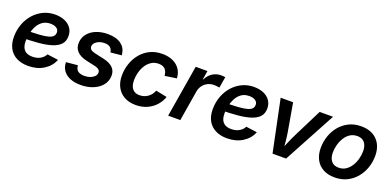

<svg xmlns="http://www.w3.org/2000/svg" viewBox="-8 -1208 3807 1877"><g transform="rotate(20 1896.0 -269.5)"><path d="M263.2 11.7Q192.9 11.7 141.6 -14.6Q90.3 -41 63 -91.3Q35.6 -141.6 36.6 -212.9Q37.1 -282.7 60.3 -344Q83.5 -405.3 124.8 -451.7Q166 -498 221.9 -524.7Q277.8 -551.3 343.8 -551.3Q399.9 -551.3 443.4 -532.7Q486.8 -514.2 511.5 -479.2Q536.1 -444.3 536.1 -396Q536.1 -346.2 508.3 -313.5Q480.5 -280.8 425.3 -262Q370.1 -243.2 287.8 -235.4Q205.6 -227.5 96.2 -227.5L110.4 -309.1Q202.6 -309.1 262.2 -313.2Q321.8 -317.4 355.5 -326.9Q389.2 -336.4 403.1 -352.3Q417 -368.2 417 -392.1Q417 -419.4 393.8 -435.5Q370.6 -451.7 330.6 -451.7Q281.2 -451.7 248 -427.7Q214.8 -403.8 195.3 -366.2Q175.8 -328.6 167.5 -287.1Q159.2 -245.6 158.7 -210.4Q158.2 -176.3 168.5 -148.2Q178.7 -120.1 203.9 -103.8Q229 -87.4 272.5 -87.4Q318.4 -87.4 353 -106.9Q387.7 -126.5 403.8 -159.7L519 -144Q491.2 -73.2 423.3 -30.8Q355.5 11.7 263.2 11.7Z M809.6 11.2Q747.6 11.2 701.7 -6.8Q655.8 -24.9 629.4 -58.6Q603 -92.3 600.1 -139.6Q600.1 -142.1 599.9 -144.5Q599.6 -147 599.6 -149.9L719.7 -161.1Q722.7 -121.1 745.8 -103Q769 -85 814 -85Q845.2 -85 871.3 -94.2Q897.5 -103.5 914.3 -119.6Q931.2 -135.7 933.1 -156.7Q935.5 -177.7 921.1 -191.4Q906.7 -205.1 873 -212.4L784.2 -231.9Q713.9 -248 680.7 -285.4Q647.5 -322.8 652.8 -378.9Q657.2 -431.6 690.2 -469.7Q723.1 -507.8 775.9 -528.1Q828.6 -548.3 891.1 -548.3Q981 -548.3 1030.5 -511.5Q1080.1 -474.6 1087.4 -414.6Q1088.4 -411.1 1088.9 -407.2Q1089.4 -403.3 1089.4 -398.9L975.1 -387.7Q972.2 -417.5 952.4 -435.8Q932.6 -454.1 890.6 -454.1Q863.3 -454.1 838.6 -445.1Q814 -436 797.9 -420.4Q781.7 -404.8 779.3 -383.3Q776.9 -361.8 791.3 -348.6Q805.7 -335.4 841.8 -327.1L931.6 -307.6Q1002.4 -292 1035.4 -256.3Q1068.4 -220.7 1063.5 -166Q1060.1 -125.5 1039.1 -92.5Q1018.1 -59.6 983.2 -36.4Q948.2 -13.2 903.8 -1Q859.4 11.2 809.6 11.2Z M1381.8 11.2Q1312 11.2 1261.7 -16.8Q1211.4 -44.9 1184.6 -95.7Q1157.7 -146.5 1157.7 -214.4Q1157.7 -277.8 1177.7 -337.6Q1197.8 -397.5 1236.6 -445.1Q1275.4 -492.7 1331.5 -520.5Q1387.7 -548.3 1460 -548.3Q1506.8 -548.3 1545.2 -536.1Q1583.5 -523.9 1611.6 -500.7Q1639.6 -477.5 1655.5 -444.8Q1671.4 -412.1 1672.9 -371.6L1551.3 -353.5Q1549.8 -374.5 1543.7 -391.4Q1537.6 -408.2 1526.4 -420.4Q1515.1 -432.6 1498.3 -439Q1481.4 -445.3 1458.5 -445.3Q1415 -445.3 1382.3 -424.1Q1349.6 -402.8 1327.9 -368.2Q1306.2 -333.5 1295.4 -292.5Q1284.7 -251.5 1284.7 -212.4Q1284.7 -176.8 1295.2 -149.4Q1305.7 -122.1 1328.1 -106.9Q1350.6 -91.8 1385.7 -91.8Q1409.7 -91.8 1431.2 -98.9Q1452.6 -106 1470.7 -118.9Q1488.8 -131.8 1502.4 -149.9Q1516.1 -168 1524.4 -189.9L1640.6 -166.5Q1626.5 -125.5 1601.3 -92.8Q1576.2 -60.1 1542.7 -36.9Q1509.3 -13.7 1468.5 -1.2Q1427.7 11.2 1381.8 11.2Z M1717.3 0 1807.1 -541H1929.2L1914.6 -450.7H1919.4Q1941.9 -497.6 1981.7 -522.7Q2021.5 -547.9 2068.8 -547.9Q2080.1 -547.9 2092.5 -546.9Q2105 -545.9 2113.3 -544.4L2094.2 -429.2Q2085.9 -431.2 2069.1 -433.1Q2052.2 -435.1 2036.1 -435.1Q2001.5 -435.1 1971.7 -420.2Q1941.9 -405.3 1922.1 -378.7Q1902.3 -352.1 1896 -316.4L1843.8 0Z M2331.5 11.7Q2261.2 11.7 2210 -14.6Q2158.7 -41 2131.3 -91.3Q2104 -141.6 2105 -212.9Q2105.5 -282.7 2128.7 -344Q2151.9 -405.3 2193.1 -451.7Q2234.4 -498 2290.3 -524.7Q2346.2 -551.3 2412.1 -551.3Q2468.3 -551.3 2511.7 -532.7Q2555.2 -514.2 2579.8 -479.2Q2604.5 -444.3 2604.5 -396Q2604.5 -346.2 2576.7 -313.5Q2548.8 -280.8 2493.7 -262Q2438.5 -243.2 2356.2 -235.4Q2273.9 -227.5 2164.6 -227.5L2178.7 -309.1Q2271 -309.1 2330.6 -313.2Q2390.1 -317.4 2423.8 -326.9Q2457.5 -336.4 2471.4 -352.3Q2485.4 -368.2 2485.4 -392.1Q2485.4 -419.4 2462.2 -435.5Q2439 -451.7 2398.9 -451.7Q2349.6 -451.7 2316.4 -427.7Q2283.2 -403.8 2263.7 -366.2Q2244.1 -328.6 2235.8 -287.1Q2227.5 -245.6 2227.1 -210.4Q2226.6 -176.3 2236.8 -148.2Q2247.1 -120.1 2272.2 -103.8Q2297.4 -87.4 2340.8 -87.4Q2386.7 -87.4 2421.4 -106.9Q2456.1 -126.5 2472.2 -159.7L2587.4 -144Q2559.6 -73.2 2491.7 -30.8Q2423.8 11.7 2331.5 11.7Z M2803.2 0 2690.9 -541H2820.3L2871.1 -248.5Q2879.4 -198.2 2883.8 -147Q2888.2 -95.7 2892.6 -43.5H2860.8Q2882.8 -95.7 2903.8 -146.7Q2924.8 -197.8 2950.2 -248.5L3096.7 -541H3235.8L2944.3 0Z M3451.2 11.2Q3380.4 11.2 3330.1 -16.6Q3279.8 -44.4 3253.2 -95.2Q3226.6 -146 3226.6 -213.9Q3226.6 -279.3 3247.3 -339.4Q3268.1 -399.4 3307.4 -446.5Q3346.7 -493.7 3402.8 -521Q3459 -548.3 3529.3 -548.3Q3600.1 -548.3 3650.4 -520.5Q3700.7 -492.7 3727.5 -442.1Q3754.4 -391.6 3754.4 -322.8Q3754.4 -257.3 3733.6 -197.5Q3712.9 -137.7 3673.3 -90.6Q3633.8 -43.5 3577.9 -16.1Q3522 11.2 3451.2 11.2ZM3455.6 -91.8Q3499 -91.8 3531.2 -113.8Q3563.5 -135.7 3585 -170.7Q3606.4 -205.6 3616.9 -246.3Q3627.4 -287.1 3627.4 -324.7Q3627.4 -360.8 3616.2 -387.9Q3605 -415 3582.3 -430.2Q3559.6 -445.3 3524.9 -445.3Q3481.4 -445.3 3449.2 -423.8Q3417 -402.3 3395.8 -367.2Q3374.5 -332 3363.8 -291.3Q3353 -250.5 3353 -212.4Q3353 -158.7 3378.4 -125.2Q3403.8 -91.8 3455.6 -91.8Z"/></g></svg>

Font: Inter 17pt SemiBold
Style: Italic
Weight: 600
Italic angle: -9.3988°
Version: Version 4.001;git-66647c0bb